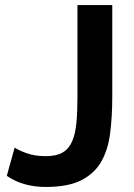

<svg xmlns="http://www.w3.org/2000/svg" viewBox="-20 -730 533 761"><path d="M38 -145Q52 -135 85 -123Q118 -111 161 -111Q203 -111 228 -125.5Q253 -140 266 -170Q279 -200 283 -244.5Q287 -289 287 -349V-710H425V-349Q425 -268 416.5 -201.5Q408 -135 380.5 -88Q353 -41 301 -15Q249 11 161 11Q71 11 7 -33Z"/></svg>

Font: Oxford Sans
Style: Bold
Weight: 700
Designer: Matt McInerney, Pablo Impallari, Rodrigo Fuenzalida
Foundry: Matt McInerney, Pablo Impallari, Rodrigo Fuenzalida
Version: Version 3.000g; ttfautohint (v1.5) -l 8 -r 28 -G 28 -x 14 -D